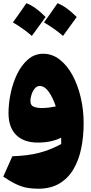

<svg xmlns="http://www.w3.org/2000/svg" viewBox="-20 -863 561 1178"><path d="M213.9 294.9Q177.2 294.9 145.5 289.1Q113.8 283.2 79.3 267.1Q44.9 251 0 220.7L55.7 95.7Q150.9 92.8 221.7 74.2Q292.5 55.7 355.5 20.5Q355.5 11.2 355.5 1.7Q355.5 -7.8 355 -18.1Q328.1 -4.4 292 3.7Q255.9 11.7 210.9 11.7Q127 11.7 79.6 -34.4Q32.2 -80.6 32.2 -169.4Q32.2 -228 45.7 -291.7Q59.1 -355.5 85.9 -410.2Q112.8 -464.8 152.6 -499Q192.4 -533.2 245.1 -533.2Q300.3 -533.2 345.9 -497.8Q391.6 -462.4 424.6 -401.9Q457.5 -341.3 475.3 -265.1Q493.2 -189 493.2 -106.9Q493.2 -25.4 478.3 47.4Q463.4 120.1 430.4 175.8Q397.5 231.4 344 263.2Q290.5 294.9 213.9 294.9ZM322.3 -210.4Q304.2 -264.2 279.1 -299.8Q253.9 -335.4 222.7 -335.4Q206.1 -335.4 193.4 -320.1Q180.7 -304.7 173.6 -283.2Q166.5 -261.7 166.5 -243.7Q166.5 -216.3 187 -208.3Q207.5 -200.2 235.8 -200.2Q257.8 -200.2 280.8 -203.1Q303.7 -206.1 322.3 -210.4ZM59.1 -725.6Q91.8 -770 142.1 -843.3Q197.3 -822.3 259.8 -758.8Q238.3 -729 217.3 -700.2Q196.3 -671.4 175.3 -642.6Q122.6 -689 59.1 -725.6ZM250 -725.6Q286.1 -774.9 333 -843.3Q387.7 -821.8 450.7 -758.8Q424.3 -721.7 366.7 -642.6Q320.3 -683.6 250 -725.6Z"/></svg>

Font: Pinar-DS1-FD Black
Style: Regular
Weight: 900
Designer: Amin Abedi
Version: Version 2.000